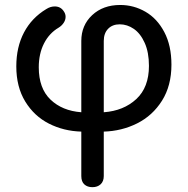

<svg xmlns="http://www.w3.org/2000/svg" viewBox="-20 -526 759 776"><path d="M308.6 185.5V5.9Q237.3 3.9 177.7 -26.4Q118.2 -56.6 82 -115.7Q45.9 -174.8 45.9 -257.8Q45.9 -335.9 77.1 -395Q108.4 -454.1 167 -489.3Q183.6 -500 201.2 -500Q225.6 -500 238.3 -479.5Q245.1 -469.7 245.1 -458Q245.1 -445.3 237.3 -433.6Q229.5 -421.9 216.8 -414.1Q178.7 -391.6 157.7 -350.1Q136.7 -308.6 136.7 -253.9Q136.7 -168.9 184.1 -123.5Q231.4 -78.1 308.6 -72.3V-360.4Q308.6 -423.8 352.5 -464.8Q396.5 -505.9 465.8 -505.9Q520.5 -505.9 567.9 -478.5Q615.2 -451.2 644 -396.5Q672.9 -341.8 672.9 -264.6Q672.9 -179.7 634.8 -119.1Q596.7 -58.6 534.2 -27.3Q471.7 3.9 399.4 5.9V185.5Q399.4 207 386.7 218.8Q374 230.5 353.5 230.5Q333 230.5 320.8 219.2Q308.6 208 308.6 185.5ZM582 -259.8Q582 -314.5 564.9 -352.5Q547.9 -390.6 521 -409.2Q494.1 -427.7 463.9 -427.7Q434.6 -427.7 417 -409.7Q399.4 -391.6 399.4 -360.4V-72.3Q479.5 -78.1 530.8 -125.5Q582 -172.9 582 -259.8Z"/></svg>

Font: jf-openhuninn-2.0
Style: Regular
Weight: 400
Designer: [Kosugi Maru]
Designed by MOTOYA      

[Varela Round]
Joe Prince (Latin component); Avraham Cornfeld (Hebrew component)
Foundry: justfont CO.,LTD.
Version: 2.0